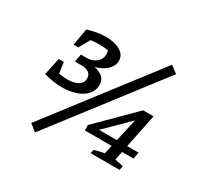

<svg xmlns="http://www.w3.org/2000/svg" viewBox="-152 -846 1120 1085"><g transform="rotate(30 407.5 -303.5)"><path d="M82 -259 107 -309Q137 -302 161.5 -298.5Q186 -295 206 -295Q249 -295 274.5 -310.5Q300 -326 300 -355Q300 -379 283.5 -391.5Q267 -404 237 -404H192L202 -455H239Q276 -455 301 -475.5Q326 -496 326 -529Q326 -538 322.5 -550Q319 -562 312 -571L335 -549Q319 -553 301 -555Q283 -557 264 -557Q242 -557 216 -554Q190 -551 164 -544L157 -593Q188 -603 218.5 -608Q249 -613 274 -613Q332 -613 369 -591.5Q406 -570 406 -531Q406 -499 378.5 -472.5Q351 -446 304 -433Q342 -425 360.5 -406.5Q379 -388 379 -358Q379 -322 355.5 -295.5Q332 -269 291 -255Q250 -241 199 -241Q173 -241 143 -245.5Q113 -250 82 -259ZM106 -371H139L155 -258L82 -259ZM138 -483 157 -593 231 -594 169 -483ZM197 56 152 20 677 -663 723 -628ZM528 0 533 -24Q550 -29 565 -33Q580 -37 598 -40L659 -314L674 -307L478 -113L468 -138H761L753 -95H436L435 -130L664 -358H732L667 -39L722 -27L717 0Z"/></g></svg>

Font: Piazzolla Thin SemiBold
Style: Italic
Weight: 600
Italic angle: -11.3°
Version: Version 2.005